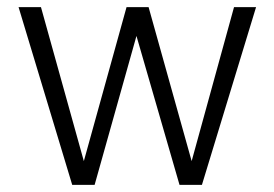

<svg xmlns="http://www.w3.org/2000/svg" viewBox="-20 -520 770 540"><path d="M183.1 0 32.2 -500H95.2L215.8 -66.9L335.9 -500H397.9L519 -66.9L638.2 -500H700.2L547.9 0H484.9L363.8 -418.9L246.1 0Z"/></svg>

Font: LT Hoop Light
Style: Regular
Weight: 300
Designer: Daniel Lyons
Foundry: LyonsType
Version: Version 1.000